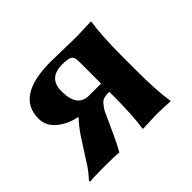

<svg xmlns="http://www.w3.org/2000/svg" viewBox="-104 -585 740 740"><g transform="rotate(-45 266.0 -214.5)"><path d="M314 -234.9V-356.9Q314 -379.9 302.5 -386.5Q291 -393.1 259.8 -393.1Q184.6 -393.1 185.1 -320.8Q185.1 -234.9 249 -234.9ZM159.2 -201.7V-206.5Q116.2 -214.4 82 -241.5Q47.9 -268.6 47.9 -310.1Q47.9 -432.1 236.8 -432.1Q252.9 -432.1 300.5 -430.7Q348.1 -429.2 377 -429.2L455.1 -432.1L456.1 -429.2Q446.3 -369.1 445.8 -251V-178.2Q445.8 -60.1 456.1 0L455.1 2.9Q412.1 0 377 0L306.2 2.9L304.2 0Q314 -63 314 -168.9V-189.9H305.2Q292 -189.9 282.5 -186.5Q272.9 -183.1 264.4 -172.1Q255.9 -161.1 252.4 -156Q249 -150.9 240 -130.4Q231 -109.9 228 -104Q225.1 -97.2 207.5 -59.1Q189.9 -21 175.8 2.9Q155.8 0 100.1 0Q28.3 0 18.1 2.9L16.1 -2.9Q38.1 -26.9 53.5 -50Q68.8 -73.2 86.4 -101.6Q104 -129.9 118.2 -150.9Q146.5 -190.9 159.2 -201.7Z"/></g></svg>

Font: Linux Biolinum
Style: Bold
Weight: 700
Designer: Philipp H. Poll
Foundry: Philipp H. Poll
Version: Version 1.3.2 ; ttfautohint (v0.9)